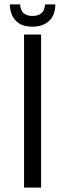

<svg xmlns="http://www.w3.org/2000/svg" viewBox="-20 -858 309 878"><path d="M233 -838H186C184.7 -818 178.7 -804.2 168 -796.5C157.3 -788.8 144 -785 128 -785C112.7 -785 99.8 -788.8 89.5 -796.5C79.2 -804.2 73.3 -818 72 -838H25C25.7 -806 34.8 -781 52.5 -763C70.2 -745 95.3 -736 128 -736C160.7 -736 186.3 -745 205 -763C223.7 -781 233 -806 233 -838ZM90 -700V0H168V-700Z"/></svg>

Font: Bebas Neue Regular two
Style: Regular2
Weight: 400
Designer: Ryoichi Tsunekawa & LGV (GE)
Foundry: Free Software Foundation, Inc.
Version: Version 1.003 August 13, 2016